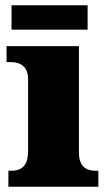

<svg xmlns="http://www.w3.org/2000/svg" viewBox="-20 -712 416 732"><path d="M12 0V-61H24Q43 -61 57 -68Q71 -75 79 -91Q87 -107 87 -135V-409Q87 -434 78.5 -448Q70 -462 56 -468.5Q42 -475 24 -475H5V-536H281V-131Q281 -105 289 -89.5Q297 -74 311.5 -67.5Q326 -61 344 -61H355V0ZM24 -599V-692H314V-599Z"/></svg>

Font: Noto Serif Kannada Black
Style: Regular
Weight: 900
Version: Version 2.003